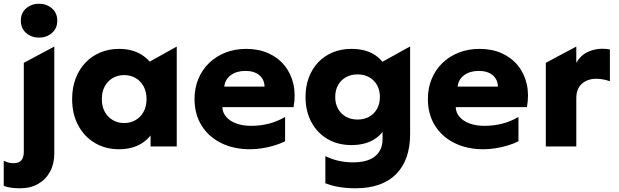

<svg xmlns="http://www.w3.org/2000/svg" viewBox="-60 -788 3332 1033"><path d="M49.1 225Q21.6 225 0.4 222.1Q-20.8 219.1 -39.9 212.2V76.8Q-27.1 83.1 -14.6 86.6Q-2.1 90 13.4 90Q41.9 90 55 74.3Q68.1 58.6 68.1 27V-450L232.1 -537.5V37.8Q232.1 93.6 209.2 135.8Q186.2 178 145 201.5Q103.8 225 49.1 225ZM150.1 -585.5Q110.4 -585.5 81.2 -610.1Q52.1 -634.8 52.1 -676.8Q52.1 -718.8 81.2 -743.4Q110.4 -768 150.1 -768Q189.9 -768 219 -743.4Q248.1 -718.8 248.1 -676.8Q248.1 -634.8 219 -610.1Q189.9 -585.5 150.1 -585.5Z M580.1 15Q507.8 15 450.8 -18.6Q393.9 -52.2 361 -113.1Q328.1 -173.9 328.1 -255Q328.1 -316 346.9 -365.6Q365.8 -415.2 399.8 -450.9Q433.8 -486.5 479.9 -505.8Q526 -525 580.1 -525Q650.9 -525 701 -494.1Q751.1 -463.2 772.6 -412.2L722.6 -372V-443.8L890.9 -537.5V0H750.1V-133L772.6 -97.8Q751.1 -46.8 701 -15.9Q650.9 15 580.1 15ZM608.1 -126Q642.1 -126 669.3 -141.8Q696.5 -157.5 712.4 -186.4Q728.4 -215.2 728.4 -255Q728.4 -294.8 712.4 -323.7Q696.5 -352.6 669.3 -368.3Q642.1 -384 608.1 -384Q574.1 -384 546.9 -368.3Q519.8 -352.6 503.8 -323.7Q487.9 -294.8 487.9 -255Q487.9 -215.2 503.8 -186.4Q519.8 -157.5 546.9 -141.8Q574.1 -126 608.1 -126Z M1286.1 15Q1196.5 15 1129.1 -18.8Q1061.6 -52.6 1024.1 -113.4Q986.6 -174.1 986.6 -255.2Q986.6 -314.4 1007.2 -363.8Q1027.8 -413.2 1065.2 -449.3Q1102.6 -485.4 1153.4 -505.2Q1204.1 -525 1264.9 -525Q1332 -525 1384.4 -501.3Q1436.8 -477.6 1471.1 -435.2Q1505.4 -392.8 1518.5 -335.7Q1531.6 -278.6 1519.4 -211.5H1136.4Q1137.5 -181.5 1157.2 -158.9Q1176.9 -136.4 1211.2 -123.7Q1245.6 -111 1290.9 -111Q1341.4 -111 1386.8 -122.7Q1432.2 -134.4 1473.9 -158.8V-28Q1447.9 -14.8 1415.9 -5.2Q1383.9 4.4 1350.4 9.7Q1317 15 1286.1 15ZM1146.6 -322H1363.4Q1362.5 -360.6 1335.1 -383.6Q1307.6 -406.5 1260.4 -406.5Q1213 -406.5 1181.9 -383.6Q1150.8 -360.6 1146.6 -322Z M1852 225Q1808.2 225 1767.4 218.6Q1726.5 212.1 1690.5 197.9V52Q1725.6 69.2 1763 77.4Q1800.4 85.5 1840.2 85.5Q1917.8 85.5 1958 52.7Q1998.2 19.9 1998.2 -39.8V-152L2019.2 -116.8Q2000 -66.4 1951.2 -36.9Q1902.4 -7.5 1830.8 -7.5Q1756.8 -7.5 1701.2 -40.6Q1645.8 -73.6 1614.8 -132Q1583.8 -190.4 1583.8 -266.2Q1583.8 -323.1 1601.4 -370.5Q1619.1 -417.9 1651.9 -452.6Q1684.6 -487.2 1730 -506.1Q1775.4 -525 1830.8 -525Q1902.4 -525 1951.2 -495.8Q2000 -466.6 2019.2 -415.8L1970.8 -387.5V-440.8L2146.5 -538.2V-67.5Q2146.5 72.9 2071.1 148.9Q1995.6 225 1852 225ZM1863.8 -144.8Q1898.9 -144.8 1926.1 -159.9Q1953.2 -175.1 1968.6 -202.5Q1984 -229.9 1984 -266.2Q1984 -302.6 1968.6 -330.1Q1953.2 -357.5 1926.1 -372.6Q1898.9 -387.8 1863.8 -387.8Q1828.6 -387.8 1801.4 -372.6Q1774.2 -357.5 1758.9 -330.1Q1743.5 -302.6 1743.5 -266.2Q1743.5 -229.9 1758.9 -202.5Q1774.2 -175.1 1801.4 -159.9Q1828.6 -144.8 1863.8 -144.8Z M2541.6 15Q2452 15 2384.6 -18.8Q2317.1 -52.6 2279.6 -113.4Q2242.1 -174.1 2242.1 -255.2Q2242.1 -314.4 2262.7 -363.8Q2283.2 -413.2 2320.7 -449.3Q2358.1 -485.4 2408.9 -505.2Q2459.6 -525 2520.4 -525Q2587.5 -525 2639.9 -501.3Q2692.2 -477.6 2726.6 -435.2Q2760.9 -392.8 2774 -335.7Q2787.1 -278.6 2774.9 -211.5H2391.9Q2393 -181.5 2412.7 -158.9Q2432.4 -136.4 2466.8 -123.7Q2501.1 -111 2546.4 -111Q2596.9 -111 2642.3 -122.7Q2687.8 -134.4 2729.4 -158.8V-28Q2703.4 -14.8 2671.4 -5.2Q2639.4 4.4 2605.9 9.7Q2572.5 15 2541.6 15ZM2402.1 -322H2618.9Q2618 -360.6 2590.6 -383.6Q2563.1 -406.5 2515.9 -406.5Q2468.5 -406.5 2437.4 -383.6Q2406.2 -360.6 2402.1 -322Z M2876.6 0V-450.2L3040.6 -537.5V-450.2Q3063.5 -490 3101 -507.9Q3138.5 -525.8 3180.6 -525.8Q3191 -525.8 3201.4 -524.8Q3211.9 -523.9 3221.4 -522V-350.8Q3204.4 -357.1 3185.4 -360.7Q3166.4 -364.2 3147.6 -364.2Q3101.1 -364.2 3070.9 -337.6Q3040.6 -310.9 3040.6 -259.5V0Z"/></svg>

Font: Geologica-Sharp
Style: Regular
Weight: 100
Designer: Sindre Bremnes, Frode Helland
Foundry: Monokrom Skriftforlag AS
Version: Version 1.010;gftools[0.9.28]